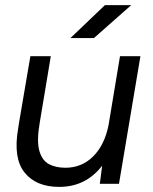

<svg xmlns="http://www.w3.org/2000/svg" viewBox="-20 -720 598 752"><path d="M136 -242Q123 -168 134 -129.5Q145 -91 172 -77Q199 -63 236 -63Q300 -63 344.5 -107Q389 -151 405 -229L450 -500H530L446 0H371L380 -71Q316 12 212 12Q121 12 76 -44.5Q31 -101 51 -216L55 -242L99 -500H179ZM256 -571 391 -700H494L348 -571Z"/></svg>

Font: Figtree
Style: Italic
Weight: 400
Italic angle: -9.5°
Foundry: Erik Kennedy
Version: Version 2.001; ttfautohint (v1.8.4.7-5d5b);gftools[0.9.27]